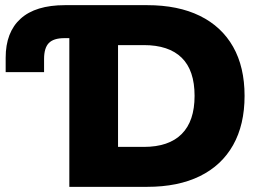

<svg xmlns="http://www.w3.org/2000/svg" viewBox="-20 -725 1025 745"><path d="M249 0V-577H230Q188 -577 169.5 -558Q151 -539 151 -496V-445H2V-501Q2 -600 60 -652.5Q118 -705 232 -705H551Q671 -705 755.5 -663.5Q840 -622 884.5 -543.5Q929 -465 929 -353Q929 -241 884.5 -162Q840 -83 755.5 -41.5Q671 0 551 0ZM438 -155H538Q635 -155 685 -205Q735 -255 735 -353Q735 -452 685 -501Q635 -550 538 -550H438Z"/></svg>

Font: Nunito Sans 9pt Black
Style: Regular
Weight: 900
Version: Version 3.101;gftools[0.9.27]